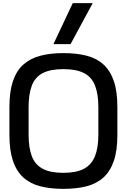

<svg xmlns="http://www.w3.org/2000/svg" viewBox="-20 -1191 807 1222"><path d="M383 11Q300 11 236 -5.5Q172 -22 128.5 -61.5Q85 -101 62.5 -167Q40 -233 40 -332V-510Q40 -609 62.5 -675Q85 -741 128.5 -780Q172 -819 236 -836Q300 -853 383 -853Q467 -853 531 -836.5Q595 -820 638.5 -780.5Q682 -741 704.5 -675Q727 -609 727 -510V-332Q727 -233 704.5 -167Q682 -101 638.5 -61.5Q595 -22 531 -5.5Q467 11 383 11ZM383 -91Q466 -91 514.5 -117Q563 -143 584.5 -197Q606 -251 606 -334V-508Q606 -592 585 -646Q564 -700 515.5 -725.5Q467 -751 383 -751Q300 -751 251.5 -725.5Q203 -700 182.5 -646Q162 -592 162 -508V-334Q162 -251 182.5 -197Q203 -143 251.5 -117Q300 -91 383 -91ZM320 -910 443 -1171H570L429 -910Z"/></svg>

Font: Matangi
Style: Bold
Weight: 700
Designer: Prashant Pant
Foundry: The Graphic Ant
Version: Version 3.002